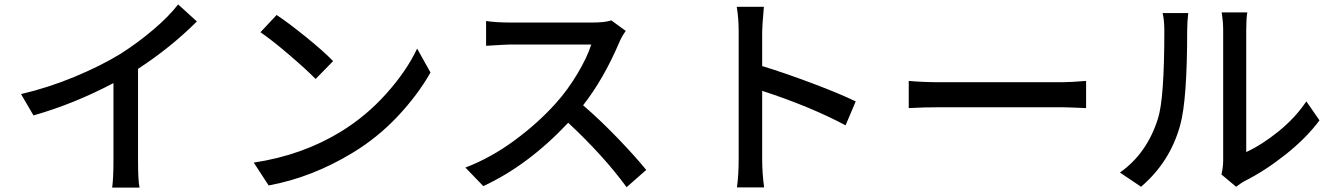

<svg xmlns="http://www.w3.org/2000/svg" viewBox="-20 -813 6040 870"><path d="M605.5 -501V-81.1Q605.5 5.9 612.3 37.1H488.3Q494.1 -7.8 494.1 -81.1V-436.5Q314.5 -341.8 131.8 -290L75.2 -386.7Q197.3 -415 317.4 -464.8Q437.5 -514.6 526.4 -569.3Q603.5 -618.2 674.8 -678.7Q746.1 -739.3 787.1 -793L872.1 -715.8Q753.9 -597.7 605.5 -501Z M1160.2 -667 1233.4 -745.1Q1288.1 -709 1368.2 -644Q1448.2 -579.1 1489.3 -536.1L1410.2 -455.1Q1368.2 -498 1290.5 -564.5Q1212.9 -630.9 1160.2 -667ZM1197.3 27.3 1129.9 -76.2Q1349.6 -109.4 1523.4 -215.8Q1638.7 -286.1 1730.5 -388.7Q1822.3 -491.2 1870.1 -592.8L1930.7 -484.4Q1873 -382.8 1782.7 -286.6Q1692.4 -190.4 1580.1 -122.1Q1394.5 -8.8 1197.3 27.3Z M2750 -720.7 2815.4 -672.9Q2795.9 -645.5 2786.1 -621.1Q2714.8 -454.1 2622.1 -335.9Q2695.3 -273.4 2776.9 -189Q2858.4 -104.5 2908.2 -43L2819.3 35.2Q2715.8 -106.4 2554.7 -256.8Q2373 -63.5 2169.9 30.3L2088.9 -53.7Q2204.1 -97.7 2312 -177.2Q2419.9 -256.8 2500 -346.7Q2551.8 -404.3 2596.2 -478.5Q2640.6 -552.7 2659.2 -611.3H2292Q2276.4 -611.3 2182.6 -605.5V-717.8Q2228.5 -710.9 2292 -710.9H2663.1Q2722.7 -710.9 2750 -720.7Z M3857.4 -353.5 3811.5 -245.1Q3652.3 -330.1 3433.6 -401.4V-91.8Q3433.6 -29.3 3442.4 36.1H3319.3Q3327.1 -20.5 3327.1 -91.8V-669.9Q3327.1 -730.5 3318.4 -782.2H3441.4Q3433.6 -693.4 3433.6 -669.9V-513.7Q3536.1 -482.4 3660.6 -435.5Q3785.2 -388.7 3857.4 -353.5Z M4097.7 -323.2V-446.3Q4162.1 -440.4 4246.1 -440.4H4789.1Q4828.1 -440.4 4901.4 -446.3V-323.2Q4811.5 -327.1 4790 -327.1H4246.1Q4164.1 -327.1 4097.7 -323.2Z M5150.4 33.2 5054.7 -31.2Q5176.8 -117.2 5226.6 -274.4Q5255.9 -363.3 5255.9 -672.9Q5255.9 -722.7 5248 -753.9H5364.3Q5359.4 -714.8 5359.4 -673.8Q5359.4 -361.3 5328.1 -247.1Q5282.2 -79.1 5150.4 33.2ZM5581.1 33.2 5514.6 -22.5Q5522.5 -55.7 5522.5 -85V-676.8Q5522.5 -695.3 5521 -713.9Q5519.5 -732.4 5517.6 -743.7Q5515.6 -754.9 5515.6 -756.8H5631.8Q5627 -727.5 5627 -676.8V-124Q5697.3 -156.2 5772.9 -217.3Q5848.6 -278.3 5899.4 -353.5L5959 -267.6Q5898.4 -186.5 5804.7 -112.3Q5710.9 -38.1 5619.1 7.8Q5610.4 11.7 5581.1 33.2Z"/></svg>

Font: Gen Shin Gothic Medium
Style: Regular
Weight: 500
Designer: [Source Han Sans]
Ryoko NISHIZUKA  (kana & ideographs); Paul D. Hunt (Latin, Greek & Cyrillic); Wenlong ZHANG  (bopomofo
Version: Version 1.002.20150607